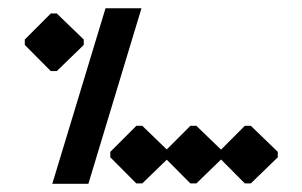

<svg xmlns="http://www.w3.org/2000/svg" viewBox="-20 -450 740 470"><path d="M104.3 -276H119L185 -340V-353.3L119 -417H104.3L40.7 -353.3V-340ZM313.7 -1H328.3L394.3 -65V-78.3L328.3 -142H313.7L250 -78.3V-65ZM446 -1H460.7L526.7 -65V-78.3L460.7 -142H446L382.3 -78.3V-65ZM579.3 -1H594L660 -65V-78.3L594 -142H579.3L515.7 -78.3V-65ZM108 0H196.3L326.3 -429.7H238.3Z"/></svg>

Font: Jomhuria
Style: Regular
Weight: 400
Designer: Arabic design by Kourosh Beigpour, Latin design by Eben Sorkin, engineering by Lasse Fister and Khaled Hosney
Version: Version 1.0000